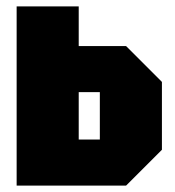

<svg xmlns="http://www.w3.org/2000/svg" viewBox="-20 -580 547 600"><path d="M32 0V-560H226V-436H374L486 -324V-112L374 0ZM226 -144H292V-292H226Z"/></svg>

Font: Tektur Condensed ExtraBold
Style: Regular
Weight: 800
Width: 3
Designer: Adam Jagosz
Foundry: Adam Jagosz
Version: Version 1.005;gftools[0.9.30]